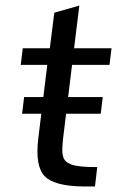

<svg xmlns="http://www.w3.org/2000/svg" viewBox="-20 -676 432 696"><path d="M324.2 0H282.7Q176.3 -1 141.1 -38.1Q106.9 -75.2 118.7 -173.3L151.4 -440.9H55.2L62.5 -501H160.6L176.8 -629.9L267.6 -655.8L248.5 -501H384.3L377 -440.9H241.2L208 -168.5Q206.1 -148.4 205.8 -134Q205.6 -119.6 208.5 -109.1Q211.4 -98.6 218.3 -91.8Q225.1 -85 237.3 -80.1Q245.6 -77.1 254.6 -75.4Q263.7 -73.7 274.9 -72.5Q286.1 -71.3 300 -70.8Q314 -70.3 332.5 -70.3ZM60.1 -263.7 67.4 -324.2H352.5L345.2 -263.7Z"/></svg>

Font: Ride
Style: Italic
Weight: 400
Version: Version 3.000